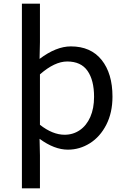

<svg xmlns="http://www.w3.org/2000/svg" viewBox="-20 -800 689 1043"><path d="M99 -780H197V-571L195 -480Q285 -548 365 -548Q473 -548 532 -474.5Q591 -401 591 -275Q591 -188 557.5 -122.5Q524 -57 468.5 -22Q413 13 349 13Q275 13 195 -46L197 44V223H99ZM491 -274Q491 -364 455.5 -415Q420 -466 345 -466Q277 -466 197 -396V-122Q266 -68 331 -68Q377 -68 413.5 -93Q450 -118 470.5 -164.5Q491 -211 491 -274Z"/></svg>

Font: Nebula Sans Medium
Style: Regular
Weight: 500
Designer: Paul D. Hunt for Adobe (as Source Sans)
Foundry: Nebula Entertainment & Broadcasting LLC
Version: Version 1.010